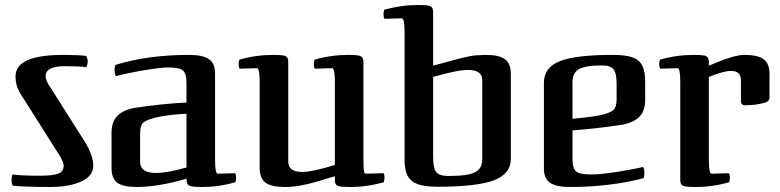

<svg xmlns="http://www.w3.org/2000/svg" viewBox="-20 -733 3111 766"><path d="M178 13Q255 13 303.5 -8.5Q352 -30 352 -73Q352 -113 318 -168L178 -389Q162 -412 162 -429Q162 -469 239 -469Q297 -469 325 -465Q330 -478 330 -487Q330 -498 324 -510Q291 -514 233 -514Q42 -514 42 -429Q42 -404 49 -385Q56 -366 80 -330L220 -109Q234 -83 234 -73Q234 -49 214 -41Q193 -32 142 -32Q63 -32 30 -37Q26 -28 26 -15Q26 -2 31 8Q84 13 178 13Z M922 -23Q922 -35 918 -42L849 -40Q838 -40 838 -95V-441Q838 -480 813.5 -497Q789 -514 735 -514Q568 -514 441 -474Q437 -467 437 -454Q437 -441 442 -429Q465 -436 538 -450Q622 -464 650 -464Q695 -464 709.5 -452Q724 -440 724 -402V-324Q624 -319 513 -302Q467 -292 446 -268.5Q425 -245 425 -203V-63Q425 -21 448 -4Q471 13 526 13Q609 13 724 -20Q724 -5 728 1.5Q732 8 744.5 10.5Q757 13 784 13Q855 13 919 -6Q922 -15 922 -23ZM602 -43Q539 -43 539 -88V-199Q539 -234 552 -244Q570 -259 620 -268Q669 -277 724 -279V-65Q649 -43 602 -43Z M1514 -23Q1514 -37 1510 -42L1441 -40Q1433 -40 1432 -50Q1430 -62 1430 -95V-471Q1431 -492 1427 -500.5Q1423 -509 1411 -511.5Q1399 -514 1370 -514Q1301 -514 1235 -495Q1232 -486 1232 -478Q1232 -464 1236 -459L1305 -461Q1316 -461 1316 -406V-75Q1226 -47 1186 -47Q1130 -47 1130 -88V-471Q1131 -492 1127.5 -500.5Q1124 -509 1112 -511.5Q1100 -514 1070 -514Q1001 -514 935 -495Q932 -486 932 -478Q932 -466 936 -459L1005 -461Q1016 -461 1016 -406V-63Q1016 -22 1039 -4.5Q1062 13 1117 13Q1146 13 1180 7Q1213 1 1246 -9L1316 -30Q1315 -9 1318.5 -0.5Q1322 8 1334 10.5Q1346 13 1376 13Q1445 13 1511 -6Q1514 -17 1514 -23Z M1594 -605V-97Q1594 -54 1606.5 -31Q1619 -8 1647 2Q1675 12 1726 12Q1880 12 1949 -13Q2018 -39 2018 -99V-438Q2018 -479 1995 -496.5Q1972 -514 1917 -514Q1905 -514 1875 -512Q1847 -509 1779.5 -490.5Q1712 -472 1708 -471V-670Q1709 -691 1705.5 -699.5Q1702 -708 1690 -710.5Q1678 -713 1648 -713Q1579 -713 1513 -694Q1510 -685 1510 -677Q1510 -665 1514 -658L1583 -660Q1594 -660 1594 -605ZM1848 -454Q1904 -454 1904 -413V-103Q1905 -75 1892.5 -59.5Q1880 -44 1851 -37.5Q1822 -31 1768 -31Q1732 -31 1720 -47Q1708 -63 1708 -108V-426Q1804 -454 1848 -454Z M2338 -37Q2293 -37 2278.5 -49Q2264 -61 2264 -99V-213Q2355 -219 2466 -236Q2512 -246 2533 -269.5Q2554 -293 2554 -335V-406Q2554 -449 2542 -472Q2530 -495 2502.5 -504.5Q2475 -514 2424 -514Q2280 -514 2216 -490Q2150 -465 2150 -403V-60Q2150 -21 2174.5 -4Q2199 13 2253 13Q2413 13 2547 -22Q2551 -29 2551 -42Q2551 -57 2546 -67Q2515 -59 2446.5 -48Q2378 -37 2338 -37ZM2382 -472Q2415 -472 2427.5 -456.5Q2440 -441 2440 -399V-338Q2440 -306 2427 -294Q2414 -282 2373 -273Q2331 -265 2264 -259V-399Q2262 -439 2287 -455.5Q2312 -472 2382 -472Z M2694 -406V-30Q2693 -9 2696.5 -0.5Q2700 8 2712 10.5Q2724 13 2754 13Q2823 13 2889 -6Q2892 -15 2892 -23Q2892 -35 2888 -42L2819 -40Q2808 -40 2808 -95V-426Q2866 -450 2897 -450Q2936 -450 2936 -413V-330Q2936 -313 2953 -313Q2996 -313 3034 -324Q3050 -330 3050 -344V-438Q3050 -479 3027 -496.5Q3004 -514 2949 -514Q2907 -514 2808 -471Q2809 -492 2805.5 -500.5Q2802 -509 2790 -511.5Q2778 -514 2748 -514Q2679 -514 2613 -495Q2610 -486 2610 -478Q2610 -466 2614 -459L2683 -461Q2694 -461 2694 -406Z"/></svg>

Font: Federant
Style: Regular
Weight: 400
Designer: Olexa M. Volochay, Alexei Vanyashin, Otto Ludwig Naegele
Foundry: Cyreal (www.cyreal.org)
Version: Version 1.011; ttfautohint (v1.4.1)